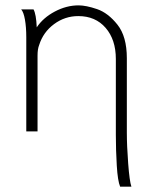

<svg xmlns="http://www.w3.org/2000/svg" viewBox="-20 -510 567 716"><path d="M117 -408Q141 -444 184.5 -467Q228 -490 273 -490Q301 -490 342 -476Q383 -462 418 -418Q453 -374 453 -293V-15Q453 33 458 99.5Q463 166 470 186H428Q419 165 415.5 107.5Q412 50 412 -7V-290Q412 -362 374 -406Q336 -450 272 -450Q222 -450 181.5 -420Q141 -390 126 -342Q120 -327 120 -303V-20H78V-371Q78 -409 73 -437Q68 -465 59 -475H105Q115 -457 117 -408Z"/></svg>

Font: Gmarket Sans TTF Light
Style: Regular
Weight: 300
Designer: Creative Director : Sungho Lee; Art Director : Kiwoong Choi; Project Manager : Sori Yang, Jongwook Yoon; Font Designer :
Foundry: Sandoll Inc.
Version: Version 1.000;hotconv 1.0.109;makeotfexe 2.5.65596